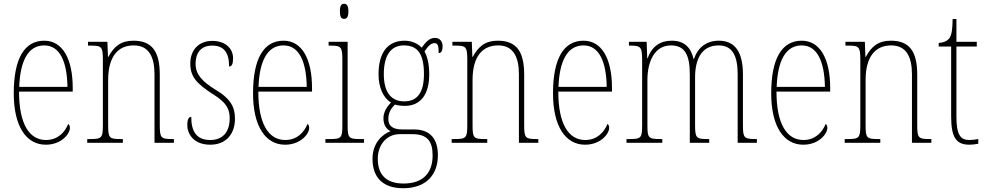

<svg xmlns="http://www.w3.org/2000/svg" viewBox="-20 -758 5234 1019"><path d="M223 10C306 10 351 -48 351 -79C351 -91 347 -97 342 -100C324 -56 287 -15 224 -15C136 -15 81 -99 81 -272H366V-291C366 -446 312 -542 215 -542C111 -542 53 -450 53 -262C53 -88 119 10 223 10ZM338 -297H82C87 -431 127 -517 215 -517C299 -517 336 -428 338 -297Z M443 0H632V-20H623C559 -20 554 -25 554 -95V-333C554 -454 603 -517 690 -517C770 -517 800 -456 800 -364V0H903V-20H896C834 -20 828 -25 828 -95V-361C828 -485 787 -542 688 -542C622 -542 585 -512 555 -456H553L550 -536H447V-516H459C519 -516 526 -511 526 -441V-95C526 -25 520 -20 456 -20H443Z M1096 10C1176 10 1227 -43 1227 -128C1227 -187 1207 -233 1122 -283C1053 -326 1018 -363 1018 -420C1018 -474 1044 -516 1106 -516C1166 -516 1196 -482 1196 -405C1211 -405 1217 -420 1217 -449C1217 -500 1177 -541 1107 -541C1035 -541 990 -493 990 -421C990 -353 1020 -316 1112 -257C1185 -212 1199 -176 1199 -130C1199 -57 1162 -15 1096 -15C1023 -15 995 -60 995 -138C982 -138 974 -124 974 -94C974 -50 1005 10 1096 10Z M1493 10C1576 10 1621 -48 1621 -79C1621 -91 1617 -97 1612 -100C1594 -56 1557 -15 1494 -15C1406 -15 1351 -99 1351 -272H1636V-291C1636 -446 1582 -542 1485 -542C1381 -542 1323 -450 1323 -262C1323 -88 1389 10 1493 10ZM1608 -297H1352C1357 -431 1397 -517 1485 -517C1569 -517 1606 -428 1608 -297Z M1806 -658C1820 -658 1829 -666 1829 -698C1829 -729 1820 -738 1806 -738C1792 -738 1784 -729 1784 -698C1784 -666 1792 -658 1806 -658ZM1707 0H1912V-20H1894C1830 -20 1825 -25 1825 -95V-536H1724V-516H1733C1792 -516 1797 -509 1797 -437V-95C1797 -25 1792 -20 1727 -20H1707Z M2120 241C2239 241 2304 172 2304 66C2304 -17 2267 -71 2177 -71H2116C2071 -71 2041 -85 2041 -126C2041 -163 2058 -185 2076 -203C2086 -199 2113 -196 2128 -196C2214 -196 2258 -259 2258 -363C2258 -423 2247 -459 2233 -485C2254 -516 2268 -529 2286 -529C2305 -529 2308 -513 2308 -476C2322 -476 2329 -489 2329 -512C2329 -536 2316 -557 2288 -557C2256 -557 2236 -529 2218 -505C2200 -525 2167 -542 2128 -542C2040 -542 1989 -483 1989 -362C1989 -295 2014 -238 2055 -214C2038 -196 2015 -167 2015 -131C2015 -92 2033 -71 2053 -62C2011 -46 1957 -1 1957 85C1957 180 2008 241 2120 241ZM2125 -220C2056 -220 2017 -269 2017 -364C2017 -472 2060 -517 2123 -517C2193 -517 2230 -477 2230 -365C2230 -265 2194 -220 2125 -220ZM2122 216C2017 216 1985 156 1985 85C1985 7 2035 -46 2101 -46H2168C2248 -46 2276 -9 2276 67C2276 156 2229 216 2122 216Z M2377 0H2566V-20H2557C2493 -20 2488 -25 2488 -95V-333C2488 -454 2537 -517 2624 -517C2704 -517 2734 -456 2734 -364V0H2837V-20H2830C2768 -20 2762 -25 2762 -95V-361C2762 -485 2721 -542 2622 -542C2556 -542 2519 -512 2489 -456H2487L2484 -536H2381V-516H2393C2453 -516 2460 -511 2460 -441V-95C2460 -25 2454 -20 2390 -20H2377Z M3085 10C3168 10 3213 -48 3213 -79C3213 -91 3209 -97 3204 -100C3186 -56 3149 -15 3086 -15C2998 -15 2943 -99 2943 -272H3228V-291C3228 -446 3174 -542 3077 -542C2973 -542 2915 -450 2915 -262C2915 -88 2981 10 3085 10ZM3200 -297H2944C2949 -431 2989 -517 3077 -517C3161 -517 3198 -428 3200 -297Z M3305 0H3495V-20H3488C3420 -20 3416 -25 3416 -97V-333C3416 -430 3453 -517 3541 -517C3613 -517 3641 -469 3641 -364V0H3744V-20H3737C3675 -20 3669 -25 3669 -95V-348C3669 -441 3702 -517 3794 -517C3867 -517 3895 -462 3895 -364V0H3997V-20H3993C3930 -20 3923 -25 3923 -92V-363C3923 -482 3881 -542 3795 -542C3730 -542 3684 -507 3663 -445H3661C3647 -505 3613 -542 3545 -542C3484 -542 3440 -512 3417 -449H3415L3412 -536H3318V-516H3324C3383 -516 3388 -508 3388 -435V-97C3388 -25 3384 -20 3318 -20H3305Z M4243 10C4326 10 4371 -48 4371 -79C4371 -91 4367 -97 4362 -100C4344 -56 4307 -15 4244 -15C4156 -15 4101 -99 4101 -272H4386V-291C4386 -446 4332 -542 4235 -542C4131 -542 4073 -450 4073 -262C4073 -88 4139 10 4243 10ZM4358 -297H4102C4107 -431 4147 -517 4235 -517C4319 -517 4356 -428 4358 -297Z M4463 0H4652V-20H4643C4579 -20 4574 -25 4574 -95V-333C4574 -454 4623 -517 4710 -517C4790 -517 4820 -456 4820 -364V0H4923V-20H4916C4854 -20 4848 -25 4848 -95V-361C4848 -485 4807 -542 4708 -542C4642 -542 4605 -512 4575 -456H4573L4570 -536H4467V-516H4479C4539 -516 4546 -511 4546 -441V-95C4546 -25 4540 -20 4476 -20H4463Z M5126 10C5139 10 5155 8 5172 5V-20C5154 -17 5142 -15 5124 -15C5078 -15 5056 -42 5056 -138V-511H5164V-536H5056V-657H5036C5035 -605 5032 -571 5016 -552C5006 -540 4988 -532 4962 -530V-511H5028V-141C5028 -27 5055 10 5126 10Z"/></svg>

Font: Noto Serif Devanagari Condensed Thin
Style: Regular
Weight: 100
Width: 3
Designer: Universal Thirst, Indian Type Foundry and the Monotype Design Team
Foundry: Monotype Imaging Inc.
Version: Version 2.004